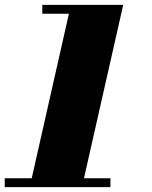

<svg xmlns="http://www.w3.org/2000/svg" viewBox="-52 -770 627 790"><path d="M-32.5 -36.5H78.5L231.5 -713.5H122V-750H455L293.5 -36.5H402.5V0H-32.5Z"/></svg>

Font: Bodoni* 06pt Fatface
Style: Italic
Weight: 900
Italic angle: -13°
Version: Version 2.3